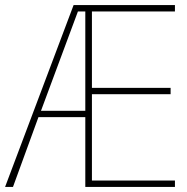

<svg xmlns="http://www.w3.org/2000/svg" viewBox="-21 -734 733 754"><path d="M666 0V-25H340V-364H649V-389H340V-689H666V-714H268L-1 0H30L130 -274H314V0ZM140 -299 285 -689H314V-299Z"/></svg>

Font: Noto Sans Devanagari SemiCondensed Thin
Style: Regular
Weight: 100
Width: 4
Designer: Jelle Bosma - Monotype Design Team
Foundry: Monotype Imaging Inc.
Version: Version 2.004